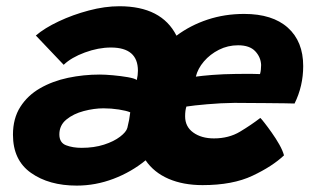

<svg xmlns="http://www.w3.org/2000/svg" viewBox="-20 -576 968 600"><path d="M220 4Q133 4 76.8 -35.8Q20.5 -75.5 20.5 -155Q20.5 -206 43.5 -242Q66.5 -278 105.2 -300.2Q144 -322.5 192.5 -332.8Q241 -343 292 -343Q308 -343 333 -340.8Q358 -338.5 379.5 -334.8Q401 -331 407.5 -326Q411 -341.5 411 -355Q411 -427.5 326.5 -427.5Q287.5 -427.5 245.2 -412Q203 -396.5 179 -373.5L92 -465Q119.5 -488.5 163.5 -509.2Q207.5 -530 257.5 -543.2Q307.5 -556.5 353 -556.5Q485 -556.5 531.5 -464.5Q575 -497 628.8 -514.8Q682.5 -532.5 743 -532.5Q831.5 -532.5 879.5 -489.5Q927.5 -446.5 927.5 -369.5Q927.5 -307 900.5 -252.5Q893.5 -253 869 -253.2Q844.5 -253.5 813 -253.8Q781.5 -254 753.5 -254.2Q725.5 -254.5 712.5 -254.5Q670 -254 627.2 -250.2Q584.5 -246.5 562.5 -243Q558.5 -231 558.5 -212.5Q558.5 -180 584 -161.8Q609.5 -143.5 648.5 -143.5Q695 -143.5 730 -164.5Q765 -185.5 793.5 -207.5Q796.5 -205 806.5 -192.2Q816.5 -179.5 829.2 -161.5Q842 -143.5 852.8 -124.5Q863.5 -105.5 867.5 -90.5Q831 -56 769 -26.8Q707 2.5 613 2.5Q552.5 2.5 506.8 -17.2Q461 -37 435 -75Q390.5 -38.5 334.5 -17.2Q278.5 4 220 4ZM592 -336.5Q609 -339 643 -341.8Q677 -344.5 719.5 -345Q743.5 -345.5 765.2 -345.2Q787 -345 792.5 -344.5Q794.5 -351 795.2 -358.2Q796 -365.5 796 -373Q795 -397.5 777.5 -416Q760 -434.5 724 -434.5Q692 -434.5 664.2 -420.5Q636.5 -406.5 617.2 -384Q598 -361.5 592 -336.5ZM235 -114Q274 -114 305 -124Q336 -134 355.2 -148.8Q374.5 -163.5 378 -176.5Q384.5 -202 387 -225Q375.5 -230 351.5 -233.8Q327.5 -237.5 303.5 -237.5Q274 -237.5 241.8 -229Q209.5 -220.5 187.5 -202.5Q165.5 -184.5 165.5 -156Q165.5 -130 186.5 -122Q207.5 -114 235 -114Z"/></svg>

Font: Grandstander
Style: Bold Italic
Weight: 700
Italic angle: -15°
Designer: Tyler Finck
Foundry: Etcetera Type Co
Version: Version 1.200; ttfautohint (v1.8.3)